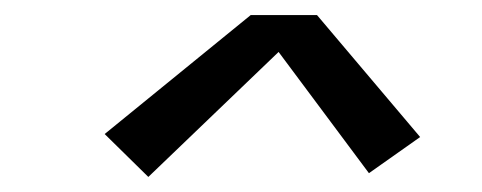

<svg xmlns="http://www.w3.org/2000/svg" viewBox="-20 -704 640 255"><path d="M177 -469 119 -526 313 -684H401L538 -522L470 -474L350 -635Z"/></svg>

Font: Iosevka SS04 Extended Oblique
Style: Regular
Weight: 400
Width: 7
Italic angle: -9°
Monospace: yes
Designer: Belleve Invis
Foundry: Belleve Invis
Version: Version 19.0.0; ttfautohint (v1.8.4)